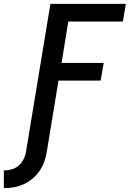

<svg xmlns="http://www.w3.org/2000/svg" viewBox="-72 -755 692 998"><path d="M-52 223V131Q-32 131 -12 125.5Q8 120 24 106.5Q40 93 50 73.5Q60 54 63 35L190 -735H582L567 -643H283L248 -428H467L451 -336H232L171 35Q167 60 158 85.5Q149 111 133.5 133.5Q118 156 96.5 174Q75 192 50 203Q25 214 -0.5 218.5Q-26 223 -52 223Z"/></svg>

Font: Iosevka Aile Semibold Oblique
Style: Regular
Weight: 600
Italic angle: -9°
Designer: Belleve Invis
Foundry: Belleve Invis
Version: Version 31.1.0; ttfautohint (v1.8.4)